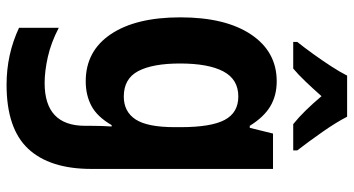

<svg xmlns="http://www.w3.org/2000/svg" viewBox="-260 -546 1051 570"><g transform="rotate(90 265.0 -260.5)"><path d="M231 245Q141 245 62 208V90Q106 113 148.5 122.5Q191 132 226 132Q353 132 353 12V-5Q353 -37 355 -67H351Q326 -24 294 -7Q262 10 221 10Q131 10 81 -64.5Q31 -139 31 -271Q31 -405 82 -481Q133 -557 221 -557Q263 -557 295 -538Q327 -519 353 -477H359L376 -546H481V-7Q481 117 421 181Q361 245 231 245ZM266 -103Q311 -103 334 -138Q357 -173 357 -254V-272Q357 -362 335.5 -402.5Q314 -443 266 -443Q215 -443 191.5 -398.5Q168 -354 168 -270Q168 -189 190.5 -146Q213 -103 266 -103ZM104 -618Q120 -638 139.5 -665Q159 -692 176.5 -719Q194 -746 204 -766H326Q343 -733 371 -693Q399 -653 426 -618V-606H348Q328 -622 307.5 -643Q287 -664 265 -690Q242 -664 221 -642Q200 -620 183 -606H104Z"/></g></svg>

Font: Noto Sans Mono Condensed
Style: Bold
Weight: 700
Width: 3
Designer: Monotype Design Team
Foundry: Monotype Imaging Inc.
Version: Version 2.014